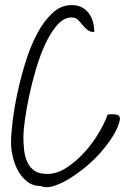

<svg xmlns="http://www.w3.org/2000/svg" viewBox="-20 -749 527 773"><path d="M24.4 -174.8Q24.4 -206.1 30.8 -259.8Q37.1 -313.5 50.3 -375Q63.5 -436.5 83 -499.5Q102.5 -562.5 129.4 -613.3Q156.2 -664.1 190.9 -696.3Q225.6 -728.5 267.6 -728.5Q292 -728.5 309.1 -719.7Q326.2 -710.9 337.4 -695.8Q348.6 -680.7 354 -661.6Q359.4 -642.6 359.4 -620.1Q341.8 -620.1 331.1 -629.4Q320.3 -638.7 311.5 -649.4Q302.7 -660.2 293.5 -669.4Q284.2 -678.7 268.6 -678.7Q237.3 -678.7 210.9 -648.9Q184.6 -619.1 163.1 -573.2Q141.6 -527.3 125 -471.2Q108.4 -415 97.2 -361.8Q85.9 -308.6 80.1 -265.1Q74.2 -221.7 74.2 -200.2Q74.2 -171.9 77.1 -145Q80.1 -118.2 89.8 -96.7Q99.6 -75.2 118.2 -62Q136.7 -48.8 170.9 -48.8Q210 -48.8 248.5 -74.2Q287.1 -99.6 320.3 -136.2Q353.5 -172.9 377.9 -214.4Q402.3 -255.9 413.1 -287.1Q415 -288.1 421.9 -288.6Q428.7 -289.1 430.7 -289.1Q442.4 -289.1 452.6 -286.6Q462.9 -284.2 462.9 -268.6Q457 -237.3 435.5 -202.6Q414.1 -168 384.8 -134.8Q355.5 -101.6 320.3 -73.2Q285.2 -44.9 252 -25.4Q218.8 -5.9 190.4 1.5Q162.1 8.8 144.5 0Q112.3 0 89.4 -18.1Q66.4 -36.1 52.2 -62.5Q38.1 -88.9 31.2 -119.1Q24.4 -149.4 24.4 -174.8Z"/></svg>

Font: Shadows Into Light
Style: Regular
Weight: 400
Designer: Kimberly Geswein
Foundry: Kimberly Geswein
Version: Version 001.000